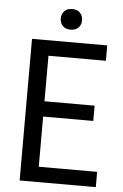

<svg xmlns="http://www.w3.org/2000/svg" viewBox="-59 -919 615 960"><g transform="rotate(5 248.5 -438.5)"><path d="M417.5 -328.6H166V-76.7H459V0H76.7V-710.9H454.1V-633.8H166V-405.3H417.5ZM264.2 -877Q290.5 -877 304.2 -861.8Q317.9 -846.7 317.9 -824.7Q317.9 -802.7 304.2 -788.1Q290.5 -773.4 264.2 -773.4Q238.3 -773.4 224.6 -788.1Q210.9 -802.7 210.9 -824.7Q210.9 -846.7 224.6 -861.8Q238.3 -877 264.2 -877Z"/></g></svg>

Font: RobotoCondensed-Regular
Style: Regular
Weight: 400
Designer: Google
Version: Version 2.001201; 2014